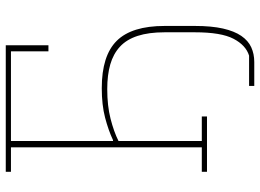

<svg xmlns="http://www.w3.org/2000/svg" viewBox="-138 -600 902 666"><g transform="rotate(-90 313.0 -267.0)"><path d="M348 146H453Q489 135 511.5 92Q534 49 534 -42V-147Q534 -202 521.5 -240.5Q509 -279 484 -302Q459 -325 422.5 -335.5Q386 -346 337 -346Q279 -346 234 -334.5Q189 -323 157 -307V-18H242V0H50V-18H135V-680H50V-698H489V-550H468V-680H157V-326H160Q194 -342 238 -353.5Q282 -365 340 -365Q453 -365 504.5 -313Q556 -261 556 -147V-42Q556 16 547 55.5Q538 95 521.5 119Q505 143 482 153.5Q459 164 431 164H348Z"/></g></svg>

Font: IBM Plex Serif Thin
Style: Regular
Weight: 100
Designer: Mike Abbink, Paul van der Laan, Pieter van Rosmalen
Foundry: Bold Monday
Version: Version 3.001